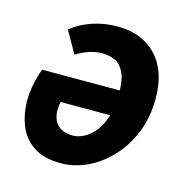

<svg xmlns="http://www.w3.org/2000/svg" viewBox="-83 -588 663 680"><g transform="rotate(15 248.0 -248.0)"><path d="M197.8 12Q135.1 12 97.3 -13.1Q59.4 -38.2 42.4 -80.4Q25.3 -122.5 25.3 -174Q25.3 -198.2 29.4 -221.2Q33.6 -244.2 38.9 -262.8Q44.2 -281.3 48.7 -291H361.7L351 -197.5H141.7Q139.4 -189.4 138.6 -182.8Q137.7 -176.1 137.7 -166.9Q137.7 -146.8 145.1 -130.3Q152.5 -113.7 169.4 -103.7Q186.3 -93.7 214.3 -93.7Q232.2 -93.7 252.9 -103.9Q273.5 -114.1 292 -136.3Q310.5 -158.4 321.9 -194.1Q333.2 -229.8 333.2 -280.9Q333.2 -329 321 -355.3Q308.7 -381.6 287.8 -391.9Q266.9 -402.3 238.8 -402.3Q215.2 -402.3 190 -393.7Q164.8 -385 145.1 -371.7L99.3 -452.5Q130.4 -477.6 173.9 -492.8Q217.3 -508 268 -508Q357.9 -508 410.6 -452.1Q463.2 -396.1 463.2 -295.6Q463.2 -226.6 440.3 -170.3Q417.4 -114 379 -73Q340.6 -32 293.5 -10Q246.4 12 197.8 12Z"/></g></svg>

Font: Source Sans 3
Style: Italic
Weight: 200
Italic angle: -11°
Designer: Paul D. Hunt
Foundry: Adobe
Version: Version 3.046;hotconv 1.0.118;makeotfexe 2.5.65603